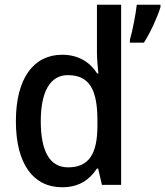

<svg xmlns="http://www.w3.org/2000/svg" viewBox="-20 -873 697 810"><path d="M242 -83C314 -83 358 -115 389 -162H394L410 -93H491V-853H389V-648C389 -622 393 -586 395 -563H390C360 -610 312 -642 242 -642C123 -642 47 -544 47 -362C47 -179 122 -83 242 -83ZM657 -843V-853H557C553 -814 538 -738 528 -705V-693H587C615 -736 645 -803 657 -843ZM267 -167C190 -167 152 -235 152 -361C152 -484 190 -556 266 -556C360 -556 391 -491 391 -364V-343C391 -225 356 -167 267 -167Z"/></svg>

Font: Noto Sans Kannada UI SemiCondensed Medium
Style: Regular
Weight: 500
Width: 4
Designer: Jelle Bosma - Monotype Design Team
Foundry: Monotype Imaging Inc.
Version: Version 2.005